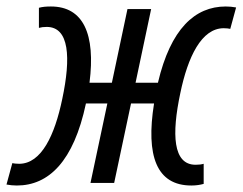

<svg xmlns="http://www.w3.org/2000/svg" viewBox="-46 -564 748 592"><path d="M6 8C104 8 181 -66 219 -245H285L233 0H306L358 -245H429C403 -83 437 8 544 8C559 8 571 6 582 3V-59C575 -57 568 -56 557 -56C487 -56 483 -150 510 -277C533 -388 575 -477 644 -477C653 -477 659 -476 664 -475L682 -541C671 -543 661 -544 650 -544C555 -544 480 -475 441 -309H372L420 -536H347L299 -309H230C249 -459 211 -544 111 -544C96 -544 85 -543 74 -540V-478C81 -480 88 -481 98 -481C168 -481 173 -386 146 -259C123 -148 82 -59 13 -59C3 -59 -3 -60 -8 -61L-26 5C-15 7 -5 8 6 8Z"/></svg>

Font: Noto Sans ExtraCondensed
Style: Italic
Weight: 400
Width: 2
Italic angle: -12°
Designer: Monotype Design Team
Foundry: Monotype Imaging Inc.
Version: Version 2.013